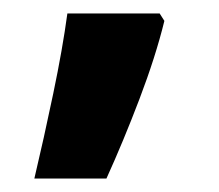

<svg xmlns="http://www.w3.org/2000/svg" viewBox="-20 -136 325 285"><path d="M224 -105Q211 -52 187 11Q163 74 138 129H31Q45 70 59 3Q73 -64 80 -116H217Z"/></svg>

Font: Noto Sans Gujarati UI
Style: Bold
Weight: 700
Designer: Jelle Bosma - Monotype Design Team, Universal Thirst
Foundry: Monotype Imaging Inc.
Version: Version 2.106; ttfautohint (v1.8.4.7-5d5b)